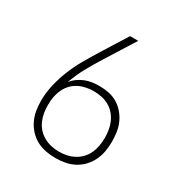

<svg xmlns="http://www.w3.org/2000/svg" viewBox="-173 -863 946 998"><g transform="rotate(30 300.0 -363.5)"><path d="M300 8Q271 8 242 2.5Q213 -3 187.5 -16.5Q162 -30 142 -51.5Q122 -73 109.5 -99Q97 -125 92 -154Q87 -183 87 -212Q87 -262 98.5 -310.5Q110 -359 128.5 -405Q147 -451 172 -494.5Q197 -538 223 -580L320 -735H369L259 -560Q230 -514 203.5 -466Q177 -418 159 -366Q172 -383 190 -396Q208 -409 228 -417Q248 -425 269.5 -428Q291 -431 313 -431Q341 -431 369 -425.5Q397 -420 421 -405.5Q445 -391 463.5 -369.5Q482 -348 493.5 -322Q505 -296 509 -268Q513 -240 513 -212Q513 -183 508 -154Q503 -125 490.5 -99Q478 -73 458 -51.5Q438 -30 412.5 -16.5Q387 -3 358 2.5Q329 8 300 8ZM300 -30Q324 -30 347 -35Q370 -40 391 -51.5Q412 -63 428 -80.5Q444 -98 453.5 -119.5Q463 -141 467 -164.5Q471 -188 471 -212Q471 -235 467 -258.5Q463 -282 453.5 -303.5Q444 -325 428 -343Q412 -361 391 -372.5Q370 -384 347 -388.5Q324 -393 300 -393Q269 -393 238 -384Q207 -375 183.5 -354.5Q160 -334 147 -304.5Q134 -275 131 -244L130 -237V-221Q130 -219 129.5 -216.5Q129 -214 129 -212Q129 -188 133 -164.5Q137 -141 146.5 -119.5Q156 -98 172 -80.5Q188 -63 209 -51.5Q230 -40 253 -35Q276 -30 300 -30Z"/></g></svg>

Font: Iosevka Extralight Extended
Style: Regular
Weight: 200
Width: 7
Monospace: yes
Designer: Belleve Invis
Foundry: Belleve Invis
Version: Version 32.5.0; ttfautohint (v1.8.4)